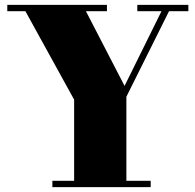

<svg xmlns="http://www.w3.org/2000/svg" viewBox="-20 -770 804 790"><path d="M195.5 0V-26H285V-360L84.5 -724H10V-750H420V-724H333.5L492.5 -416.5L644.5 -724H545V-750H755V-724H675.5L500 -372V-26H600V0Z"/></svg>

Font: Bodoni Moda 9pt Black
Style: Regular
Weight: 900
Designer: Owen Earl
Foundry: indestructible type
Version: Version 2.005